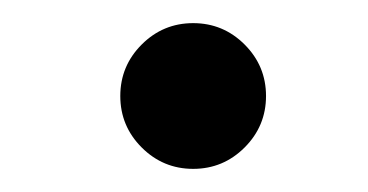

<svg xmlns="http://www.w3.org/2000/svg" viewBox="-20 -380 318 166"><path d="M102.5 -252.5Q84 -271 84 -297Q84 -323 102.5 -341.5Q121 -360 147 -360Q173 -360 191.5 -341.5Q210 -323 210 -297Q210 -271 191.5 -252.5Q173 -234 147 -234Q121 -234 102.5 -252.5Z"/></svg>

Font: Justus
Style: Italic
Weight: 400
Italic angle: -12°
Version: Version 001.001